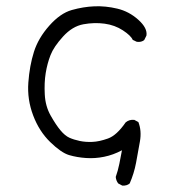

<svg xmlns="http://www.w3.org/2000/svg" viewBox="-20 -495 540 605"><path d="M365.2 89.8 352.5 83Q345.7 74.2 344.7 62.5Q351.6 43 356 21.5Q360.4 0 364.3 -21.5Q336.9 -6.8 308.1 -1Q279.3 4.9 251 2.9Q222.7 1 197.8 -6.3Q172.9 -13.7 138.2 -47.4Q103.5 -81.1 84.5 -131.3Q65.4 -181.6 69.3 -234.9Q73.2 -288.1 86.9 -331.5Q100.6 -375 135.3 -414.1Q169.9 -453.1 206.1 -463.4Q242.2 -473.6 277.3 -475.1Q312.5 -476.6 349.6 -467.8Q386.7 -459 416 -432.6Q445.3 -406.2 441.4 -382.8L434.6 -369.1Q425.8 -361.3 411.1 -363.3L398.4 -369.1Q392.6 -382.8 367.2 -399.4Q341.8 -416 309.6 -420.4Q277.3 -424.8 242.7 -418.5Q208 -412.1 178.7 -379.9Q149.4 -347.7 139.2 -321.3Q128.9 -294.9 124 -264.6Q119.1 -234.4 121.1 -197.3Q123 -160.2 139.6 -130.9Q156.2 -101.6 170.4 -84.5Q184.6 -67.4 198.7 -61Q212.9 -54.7 231.4 -50.8Q250 -46.9 271.5 -47.9Q293 -48.8 320.3 -58.6Q347.7 -68.4 376 -109.4Q387.7 -119.1 403.3 -117.2L416 -110.4Q426.8 -83 420.9 -49.3Q415 -15.6 408.7 18.1Q402.3 51.8 388.7 83Q379.9 90.8 365.2 89.8Z"/></svg>

Font: JasonHandwriting1
Style: Regular
Weight: 400
Version: Version 1.48.20